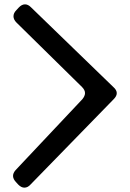

<svg xmlns="http://www.w3.org/2000/svg" viewBox="-20 -801 597 883"><path d="M64 48Q78 62 92 62Q108 62 121 47L503 -345Q532 -374 501 -401L122 -768Q109 -781 95 -781Q80 -781 66 -766L55 -754Q42 -741 42 -726Q42 -711 56 -697L357 -401Q371 -387 371 -373Q371 -360 359 -345L52 -19Q27 9 54 37Z"/></svg>

Font: WD-XL Lubrifont TC
Style: Regular
Weight: 400
Designer: [WD-XL Lubrifont] Copyright 2020-2022 (c) NightFurySL2001, Skr-ZERO; [ZCOOL QingKe HuangYou] Copyright 2018-2022 (c) The
Version: Version 2.001;hotconv 1.1.1;makeotfexe 2.6.0